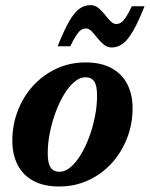

<svg xmlns="http://www.w3.org/2000/svg" viewBox="-20 -698 571 732"><path d="M306.5 -460Q365.5 -460 405.2 -438.2Q445 -416.5 465.2 -377.2Q485.5 -338 485.5 -286Q485.5 -224.5 464.2 -170.5Q443 -116.5 405.2 -75.2Q367.5 -34 316.5 -10.5Q265.5 13 205.5 13Q146.5 13 106.8 -8.8Q67 -30.5 47 -69.8Q27 -109 27 -161Q27 -222 48 -276.2Q69 -330.5 107 -371.8Q145 -413 195.8 -436.5Q246.5 -460 306.5 -460ZM207 -43Q228 -43 248.8 -60.5Q269.5 -78 287.8 -108Q306 -138 320 -175.5Q334 -213 342 -253.8Q350 -294.5 350 -333.5Q350 -372 339 -387.8Q328 -403.5 305.5 -403.5Q284.5 -403.5 263.8 -386Q243 -368.5 224.8 -338.8Q206.5 -309 192.5 -271.2Q178.5 -233.5 170.2 -192.8Q162 -152 162 -113.5Q162 -75 173.2 -59Q184.5 -43 207 -43ZM531 -674Q506.5 -612.5 486.5 -578.5Q466.5 -544.5 447.5 -530.8Q428.5 -517 406 -517Q389 -517 375.8 -528Q362.5 -539 351.2 -553.2Q340 -567.5 329.5 -578.5Q319 -589.5 307.5 -589.5Q298 -589.5 289.2 -583.8Q280.5 -578 270.8 -563.5Q261 -549 248 -521.5H199.5Q224.5 -583.5 244.2 -617.5Q264 -651.5 283.2 -665Q302.5 -678.5 325 -678.5Q342 -678.5 355.2 -667.5Q368.5 -656.5 379.8 -642.2Q391 -628 401.5 -617.2Q412 -606.5 423.5 -606.5Q433 -606.5 441.5 -612Q450 -617.5 459.8 -632Q469.5 -646.5 482.5 -674Z"/></svg>

Font: Newsreader 16pt 16pt
Style: Bold Italic
Weight: 700
Italic angle: -17°
Version: Version 1.003